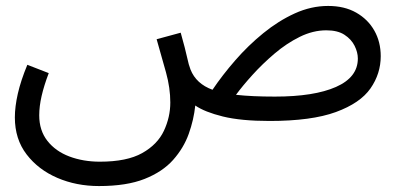

<svg xmlns="http://www.w3.org/2000/svg" viewBox="-20 -394 1346 646"><path d="M313 232Q237 232 173 204.5Q109 177 69.5 125.5Q30 74 30 1Q30 -35 40 -79Q50 -123 72 -176L144 -148Q128 -106 120 -71Q112 -36 112 -6Q112 45 139.5 80Q167 115 213.5 132.5Q260 150 316 150Q407 150 458.5 121Q510 92 531.5 46Q553 0 553 -49Q553 -98 538.5 -150.5Q524 -203 507 -262L588 -284Q604 -227 609.5 -201Q615 -175 621 -160Q640 -112 695 -92Q728 -141 771.5 -191Q815 -241 866 -282.5Q917 -324 972 -349Q1027 -374 1084 -374Q1139 -374 1178.5 -351.5Q1218 -329 1239.5 -291Q1261 -253 1261 -205Q1261 -146 1226.5 -96.5Q1192 -47 1110 -17Q1028 13 887 13Q791 13 730 -2Q669 -17 637 -39Q632 9 615 56.5Q598 104 562.5 144Q527 184 466.5 208Q406 232 313 232ZM1078 -292Q1033 -292 988.5 -270Q944 -248 903.5 -213.5Q863 -179 829.5 -142Q796 -105 774 -75Q801 -72 833.5 -70.5Q866 -69 905 -69Q1037 -69 1110.5 -101.5Q1184 -134 1184 -197Q1184 -218 1173 -240Q1162 -262 1139 -277Q1116 -292 1078 -292Z"/></svg>

Font: Noto IKEA Arabic
Style: Regular
Weight: 400
Designer: Monotype Design Team
Foundry: Monotype Imaging Inc.
Version: Version 1.200